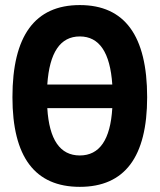

<svg xmlns="http://www.w3.org/2000/svg" viewBox="-20 -723 626 753"><path d="M293 9.8Q28.8 9.8 28.8 -341.8Q28.8 -703.1 293 -703.1Q557.1 -703.1 557.1 -341.8Q557.1 9.8 293 9.8ZM165.5 -391.6H420.4Q407.7 -580.1 293 -580.1Q178.2 -580.1 165.5 -391.6ZM293 -113.3Q409.2 -113.3 420.4 -298.8H165.5Q176.8 -113.3 293 -113.3Z"/></svg>

Font: Cascadia Mono PL
Style: Bold
Weight: 700
Monospace: yes
Designer: Aaron Bell
Foundry: Saja Typeworks
Version: Version 2404.023; ttfautohint (v1.8.4)